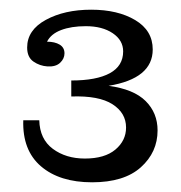

<svg xmlns="http://www.w3.org/2000/svg" viewBox="-20 -707 373 396"><path d="M170 -331Q103 -331 64.5 -364Q26 -397 28 -459H61Q62 -420 89 -400Q116 -380 155 -380Q196 -380 218 -398.5Q240 -417 240 -444Q240 -474 212 -492Q184 -510 127 -508V-541Q179 -541 206.5 -556Q234 -571 234 -601Q234 -624 212.5 -638.5Q191 -653 157 -653Q127 -653 106 -645Q85 -637 77 -621Q93 -621 103 -615Q113 -609 113 -597Q113 -586 104 -577.5Q95 -569 78 -570Q62 -571 49 -580Q36 -589 36 -609Q36 -645 74.5 -666Q113 -687 168 -687Q223 -687 259 -665.5Q295 -644 295 -605Q295 -545 204 -530Q256 -523 280.5 -498.5Q305 -474 305 -438Q305 -393 270.5 -362Q236 -331 170 -331Z"/></svg>

Font: Montagu Slab 144pt
Style: Regular
Weight: 400
Designer: Florian Karsten
Foundry: Florian Karsten
Version: Version 1.000; ttfautohint (v1.8.3)